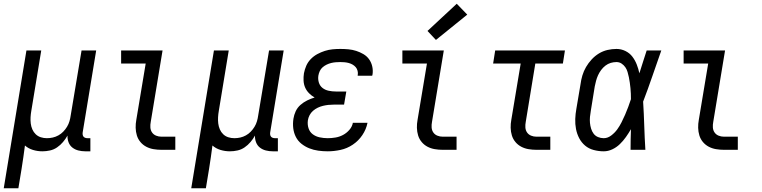

<svg xmlns="http://www.w3.org/2000/svg" viewBox="-46 -799 4066 1024"><path d="M-26 205 95 -530H174L121 -208Q118 -191 117 -174Q116 -157 118 -140.5Q120 -124 126.5 -109Q133 -94 144.5 -83Q156 -72 171.5 -67Q187 -62 204 -62Q220 -62 235.5 -65.5Q251 -69 265.5 -77Q280 -85 291.5 -97Q303 -109 311.5 -123Q320 -137 324.5 -152.5Q329 -168 331 -183L389 -530H467L395 -93Q394 -87 395 -80.5Q396 -74 399.5 -70Q403 -66 408.5 -64Q414 -62 421 -62H436V8H409Q390 8 372 3.5Q354 -1 340 -12Q326 -23 319.5 -40.5Q313 -58 314 -76Q304 -58 290 -41.5Q276 -25 258.5 -13Q241 -1 220.5 3.5Q200 8 180 8Q154 8 129.5 0.5Q105 -7 87 -23Q83 8 78.5 39.5Q74 71 69 102L52 205Z M815 0Q794 0 773 -3.5Q752 -7 734 -16.5Q716 -26 703 -41.5Q690 -57 684 -76.5Q678 -96 677.5 -117.5Q677 -139 681 -160L731 -460H600V-530H821L758 -149Q755 -134 756 -119Q757 -104 765 -92.5Q773 -81 786.5 -75.5Q800 -70 815 -70H889V0Z M974 205 1095 -530H1174L1121 -208Q1118 -191 1117 -174Q1116 -157 1118 -140.5Q1120 -124 1126.5 -109Q1133 -94 1144.5 -83Q1156 -72 1171.5 -67Q1187 -62 1204 -62Q1220 -62 1235.5 -65.5Q1251 -69 1265.5 -77Q1280 -85 1291.5 -97Q1303 -109 1311.5 -123Q1320 -137 1324.5 -152.5Q1329 -168 1331 -183L1389 -530H1467L1395 -93Q1394 -87 1395 -80.5Q1396 -74 1399.5 -70Q1403 -66 1408.5 -64Q1414 -62 1421 -62H1436V8H1409Q1390 8 1372 3.5Q1354 -1 1340 -12Q1326 -23 1319.5 -40.5Q1313 -58 1314 -76Q1304 -58 1290 -41.5Q1276 -25 1258.5 -13Q1241 -1 1220.5 3.5Q1200 8 1180 8Q1154 8 1129.5 0.5Q1105 -7 1087 -23Q1083 8 1078.5 39.5Q1074 71 1069 102L1052 205Z M1702 8Q1676 8 1651 4.5Q1626 1 1603.5 -8Q1581 -17 1562 -32Q1543 -47 1532 -68.5Q1521 -90 1518 -115Q1515 -140 1519 -166Q1522 -186 1531 -205.5Q1540 -225 1556.5 -239.5Q1573 -254 1592.5 -263.5Q1612 -273 1632 -279Q1616 -288 1602.5 -301.5Q1589 -315 1581.5 -332Q1574 -349 1573 -369Q1572 -389 1575 -408Q1579 -429 1587.5 -448.5Q1596 -468 1611.5 -484Q1627 -500 1646.5 -510.5Q1666 -521 1686.5 -527.5Q1707 -534 1727.5 -536Q1748 -538 1769 -538Q1791 -538 1812.5 -536Q1834 -534 1854 -527.5Q1874 -521 1892 -510.5Q1910 -500 1922 -483.5Q1934 -467 1939 -446Q1944 -425 1941 -403Q1940 -401 1940 -399Q1940 -397 1939 -395H1861Q1862 -396 1862 -397Q1862 -398 1862 -399Q1864 -410 1861 -421.5Q1858 -433 1851 -441Q1844 -449 1834.5 -454.5Q1825 -460 1814 -463Q1803 -466 1791.5 -467Q1780 -468 1769 -468Q1757 -468 1744.5 -467Q1732 -466 1720 -463Q1708 -460 1696.5 -454.5Q1685 -449 1675 -440.5Q1665 -432 1659.5 -420Q1654 -408 1652 -396Q1649 -377 1654.5 -359Q1660 -341 1674 -330Q1688 -319 1707 -315Q1726 -311 1745 -311H1801L1789 -241H1734Q1719 -241 1705 -239.5Q1691 -238 1676.5 -234.5Q1662 -231 1648.5 -224.5Q1635 -218 1623.5 -208Q1612 -198 1605 -184.5Q1598 -171 1596 -157Q1593 -135 1599.5 -115Q1606 -95 1622 -83Q1638 -71 1659 -66.5Q1680 -62 1702 -62Q1722 -62 1743 -65.5Q1764 -69 1783 -79Q1802 -89 1817 -106Q1832 -123 1836 -144H1914Q1907 -109 1886.5 -78.5Q1866 -48 1835.5 -27.5Q1805 -7 1770 0.5Q1735 8 1702 8Z M2315 0Q2294 0 2273 -3.5Q2252 -7 2234 -16.5Q2216 -26 2203 -41.5Q2190 -57 2184 -76.5Q2178 -96 2177.5 -117.5Q2177 -139 2181 -160L2231 -460H2100V-530H2321L2258 -149Q2255 -134 2256 -119Q2257 -104 2265 -92.5Q2273 -81 2286.5 -75.5Q2300 -70 2315 -70H2389V0ZM2279 -586 2234 -634 2390 -779 2446 -721Z M2815 0Q2794 0 2773 -3.5Q2752 -7 2734 -16.5Q2716 -26 2703 -41.5Q2690 -57 2684 -76.5Q2678 -96 2677.5 -117.5Q2677 -139 2681 -160L2731 -460H2584L2595 -530H2967L2956 -460H2809L2758 -149Q2755 -134 2756 -119Q2757 -104 2765 -92.5Q2773 -81 2786.5 -75.5Q2800 -70 2815 -70H2889V0Z M3174 8Q3147 8 3120.5 1Q3094 -6 3074.5 -22.5Q3055 -39 3043 -62Q3031 -85 3026 -111Q3021 -137 3022 -164.5Q3023 -192 3028 -219L3050 -349Q3053 -373 3060 -396.5Q3067 -420 3079.5 -441.5Q3092 -463 3109.5 -482Q3127 -501 3148.5 -514Q3170 -527 3194 -532.5Q3218 -538 3242 -538Q3267 -538 3289.5 -527Q3312 -516 3326.5 -497Q3341 -478 3350 -455Q3359 -432 3364 -408Q3374 -439 3383.5 -469.5Q3393 -500 3403 -530H3481Q3457 -462 3433.5 -393.5Q3410 -325 3384 -257Q3388 -193 3390 -128.5Q3392 -64 3396 0H3317Q3317 -28 3317.5 -55.5Q3318 -83 3319 -110Q3307 -89 3292.5 -68.5Q3278 -48 3260 -30.5Q3242 -13 3219.5 -2.5Q3197 8 3174 8ZM3174 -62Q3195 -62 3214 -76.5Q3233 -91 3246 -109Q3259 -127 3269 -147Q3279 -167 3288 -187.5Q3297 -208 3304.5 -228.5Q3312 -249 3319 -270Q3319 -284 3318.5 -299Q3318 -314 3316.5 -328.5Q3315 -343 3313 -358Q3311 -373 3308 -387Q3305 -401 3301 -415Q3297 -429 3289 -440.5Q3281 -452 3269 -460Q3257 -468 3242 -468Q3226 -468 3211 -463.5Q3196 -459 3183 -449Q3170 -439 3160 -425.5Q3150 -412 3143.5 -397.5Q3137 -383 3133 -368Q3129 -353 3126 -338L3105 -208Q3102 -192 3100.5 -175.5Q3099 -159 3100.5 -143.5Q3102 -128 3106.5 -113Q3111 -98 3120 -86Q3129 -74 3143.5 -68Q3158 -62 3174 -62Z M3815 0Q3794 0 3773 -3.5Q3752 -7 3734 -16.5Q3716 -26 3703 -41.5Q3690 -57 3684 -76.5Q3678 -96 3677.5 -117.5Q3677 -139 3681 -160L3731 -460H3600V-530H3821L3758 -149Q3755 -134 3756 -119Q3757 -104 3765 -92.5Q3773 -81 3786.5 -75.5Q3800 -70 3815 -70H3889V0Z"/></svg>

Font: Iosevka Curly Oblique
Style: Regular
Weight: 400
Italic angle: -9°
Monospace: yes
Designer: Belleve Invis
Foundry: Belleve Invis
Version: Version 11.1.0; ttfautohint (v1.8.3)